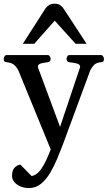

<svg xmlns="http://www.w3.org/2000/svg" viewBox="-30 -777 571 1017"><path d="M122.6 219.2Q99.6 219.2 79.1 210.7Q58.6 202.1 46.1 187.5Q33.7 172.9 33.7 154.8Q33.7 123 49.1 109.1Q64.5 95.2 78.1 95.2L137.2 155.3Q152.8 153.3 168.2 140.6Q183.6 127.9 200.9 97.9Q218.3 67.9 238.8 14.6L66.9 -404.8Q52.7 -429.7 39.1 -437.5Q25.4 -445.3 7.3 -447.3Q-2.9 -448.2 -6.6 -451.4Q-10.3 -454.6 -10.3 -465.3Q-10.3 -470.7 -6.1 -478Q-2 -485.4 5.9 -485.4H221.7Q230 -485.4 234.1 -478Q238.3 -470.7 238.3 -465.3Q238.3 -449.2 222.2 -447.3Q204.6 -445.3 187.5 -441.2Q170.4 -437 170.4 -421.9L288.1 -105L394.5 -421.9Q394.5 -437 375.2 -441.2Q356 -445.3 338.4 -447.3Q322.3 -449.2 322.3 -465.3Q322.3 -470.7 326.4 -478Q330.6 -485.4 338.9 -485.4H503.9Q512.2 -485.4 516.4 -478Q520.5 -470.7 520.5 -465.3Q520.5 -454.6 516.8 -451.4Q513.2 -448.2 502.9 -447.3Q484.9 -445.3 473.6 -437.5Q462.4 -429.7 448.2 -404.8L302.7 -10.7Q289.6 23.4 273.2 63.2Q256.8 103 235.6 138.7Q214.4 174.3 186.8 196.8Q159.2 219.2 122.6 219.2ZM90.8 -544.9 210.9 -732.4Q218.8 -742.7 229.7 -750Q240.7 -757.3 259.8 -757.3Q279.3 -757.3 290.3 -748.8Q301.3 -740.2 309.1 -728L428.7 -544.9H370.6L259.8 -667.5L151.4 -544.9Z"/></svg>

Font: Gelasio Medium
Style: Regular
Weight: 500
Designer: Eben Sorkin
Foundry: Eben Sorkin
Version: Version 1.008